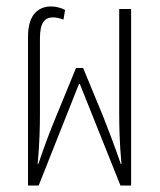

<svg xmlns="http://www.w3.org/2000/svg" viewBox="-20 -576 498 596"><path d="M67 0H100L225 -315H228L354 0H387V-548H350V-227C350 -185 351 -133 357 -67H355C335 -125 320 -164 300 -215L238 -365H216L154 -214C135 -168 120 -129 99 -67H97C103 -133 104 -185 104 -227V-457C104 -508 120 -522 145 -522C155 -522 168 -519 177 -515L182 -545C172 -551 154 -556 139 -556C103 -556 67 -535 67 -463Z"/></svg>

Font: Noto Sans Thai ExtCond ExtLt
Style: Regular
Weight: 200
Width: 2
Designer: Monotype Design Team
Foundry: Monotype Imaging Inc.
Version: Version 2.002